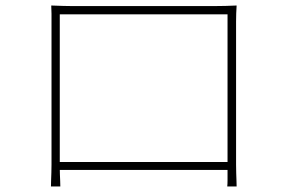

<svg xmlns="http://www.w3.org/2000/svg" viewBox="-20 -681 1040 697"><path d="M166 -661Q195 -660 209.5 -659.5Q224 -659 239 -659Q246 -659 276.5 -659Q307 -659 352.5 -659Q398 -659 451 -659Q504 -659 556.5 -659Q609 -659 653.5 -659Q698 -659 727 -659Q756 -659 762 -659Q776 -659 798.5 -659.5Q821 -660 839 -661Q838 -647 837.5 -632Q837 -617 837 -603Q837 -596 837 -566.5Q837 -537 837 -493.5Q837 -450 837 -399Q837 -348 837 -298Q837 -248 837 -206Q837 -164 837 -137Q837 -110 837 -107Q837 -98 837 -83.5Q837 -69 837.5 -53Q838 -37 838.5 -24Q839 -11 839 -4H805Q806 -13 806 -27Q806 -41 806 -57.5Q806 -74 806 -88Q806 -91 806 -122Q806 -153 806 -201.5Q806 -250 806 -307.5Q806 -365 806 -421.5Q806 -478 806 -525Q806 -572 806 -600.5Q806 -629 806 -629H197Q197 -629 197 -601Q197 -573 197 -526Q197 -479 197 -423Q197 -367 197 -310Q197 -253 197 -204.5Q197 -156 197 -124.5Q197 -93 197 -88Q197 -81 197 -70Q197 -59 197.5 -47Q198 -35 198.5 -23.5Q199 -12 199 -4H165Q165 -12 165.5 -25.5Q166 -39 166.5 -54.5Q167 -70 167 -84Q167 -98 167 -106Q167 -111 167 -139Q167 -167 167 -210.5Q167 -254 167 -305Q167 -356 167 -406.5Q167 -457 167 -500Q167 -543 167 -571Q167 -599 167 -603Q167 -616 167 -631Q167 -646 166 -661ZM822 -93V-64H186V-93Z"/></svg>

Font: Noto Sans JP
Style: Regular
Weight: 100
Designer: Ryoko NISHIZUKA 西塚涼子 (kana, bopomofo & ideographs); Paul D. Hunt (Latin, Greek & Cyrillic); Sandoll Communications 산돌커뮤니
Foundry: Adobe
Version: Version 2.004;hotconv 1.0.118;makeotfexe 2.5.65603